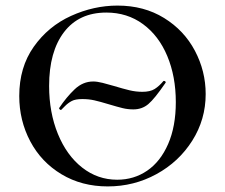

<svg xmlns="http://www.w3.org/2000/svg" viewBox="-20 -656 806 688"><path d="M49 -312Q49 -415 101 -488.5Q153 -562 234.5 -599Q316 -636 401 -636Q496 -636 568 -591.5Q640 -547 678.5 -474Q717 -401 717 -319Q717 -228 669 -152Q621 -76 540.5 -32Q460 12 366 12Q273 12 200.5 -31.5Q128 -75 88.5 -149.5Q49 -224 49 -312ZM610 -290Q610 -382 579.5 -455Q549 -528 492.5 -569.5Q436 -611 361 -611Q263 -611 209.5 -541Q156 -471 156 -348Q156 -253 187.5 -176Q219 -99 274.5 -55.5Q330 -12 400 -12Q460 -12 507.5 -44.5Q555 -77 582.5 -140Q610 -203 610 -290ZM566 -366H568Q571 -366 573 -363.5Q575 -361 573 -359Q534 -302 511.5 -283Q489 -264 458 -264Q438 -264 419.5 -268.5Q401 -273 371 -282Q338 -292 318 -296.5Q298 -301 275 -301Q250 -301 237 -294Q224 -287 213.5 -276.5Q203 -266 199 -262H198Q196 -262 193.5 -264.5Q191 -267 192 -269Q218 -308 247.5 -336Q277 -364 314 -364Q328 -364 348 -359Q368 -354 388 -348Q421 -338 444 -332.5Q467 -327 490 -327Q518 -327 534 -337Q550 -347 566 -366Z"/></svg>

Font: Cormorant Garamond SemiBold
Style: Regular
Weight: 600
Designer: Christian Thalmann (Catharsis Fonts)
Version: Version 3.000